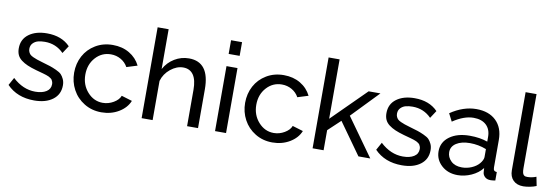

<svg xmlns="http://www.w3.org/2000/svg" viewBox="-55 -1119 4393 1519"><g transform="rotate(10 2141.5 -360.0)"><path d="M250 9.8Q112.8 9.8 29.8 -76.2L64 -138.2Q147.5 -60.1 246.1 -60.1Q301.3 -60.1 334.7 -81.1Q368.2 -102.1 368.2 -141.1Q368.2 -151.9 365.2 -160.4Q362.3 -168.9 358.4 -175.3Q354.5 -181.6 345.7 -187.5Q336.9 -193.4 330.1 -197Q323.2 -200.7 308.8 -205.3Q294.4 -210 284.9 -212.6Q275.4 -215.3 256.1 -220.5Q236.8 -225.6 225.1 -229Q182.1 -241.2 153.3 -253.7Q124.5 -266.1 102.1 -283.2Q79.6 -300.3 69.3 -323Q59.1 -345.7 59.1 -376Q59.1 -448.7 114.5 -489.7Q169.9 -530.8 259.8 -530.8Q377.9 -530.8 445.8 -460L405.8 -398.9Q344.2 -461.9 254.9 -461.9Q224.6 -461.9 200.7 -455.8Q176.8 -449.7 159.4 -431.9Q142.1 -414.1 142.1 -386.2Q142.1 -371.6 147.5 -360.1Q152.8 -348.6 160.6 -341.1Q168.5 -333.5 185.5 -325.7Q202.6 -317.9 217.3 -313Q231.9 -308.1 259.8 -299.8Q305.2 -286.6 326.4 -279.8Q347.7 -272.9 377.7 -259.3Q407.7 -245.6 420.7 -232.2Q433.6 -218.8 443.8 -197Q454.1 -175.3 454.1 -147Q454.1 -73.7 398.4 -32Q342.8 9.8 250 9.8Z M789.6 9.8Q712.9 9.8 651.6 -27.6Q590.3 -64.9 557.1 -127Q523.9 -189 523.9 -262.2Q523.9 -335.9 556.4 -396.7Q588.9 -457.5 649.9 -494.1Q710.9 -530.8 788.6 -530.8Q864.7 -530.8 922.1 -496.8Q979.5 -462.9 1008.8 -403.8L922.9 -377Q902.8 -413.6 866.5 -434.3Q830.1 -455.1 786.6 -455.1Q713.4 -455.1 663.6 -399.9Q613.8 -344.7 613.8 -262.2Q613.8 -180.2 664.8 -123Q715.8 -65.9 787.6 -65.9Q833 -65.9 873.8 -89.8Q914.6 -113.8 926.8 -147L1012.7 -121.1Q989.3 -63 928.2 -26.6Q867.2 9.8 789.6 9.8Z M1565.4 0H1477.5V-292Q1477.5 -371.6 1449.5 -411.9Q1421.4 -452.1 1367.7 -452.1Q1315.4 -452.1 1266.6 -412.8Q1217.8 -373.5 1200.7 -314.9V0H1112.3V-730H1200.7V-410.2Q1231.4 -466.3 1284.7 -498.5Q1337.9 -530.8 1400.4 -530.8Q1565.4 -530.8 1565.4 -312Z M1702.1 -620.1V-730H1790.5V-620.1ZM1702.1 0V-522H1790.5V0Z M2163.1 9.8Q2086.4 9.8 2025.1 -27.6Q1963.9 -64.9 1930.7 -127Q1897.5 -189 1897.5 -262.2Q1897.5 -335.9 1929.9 -396.7Q1962.4 -457.5 2023.4 -494.1Q2084.5 -530.8 2162.1 -530.8Q2238.3 -530.8 2295.7 -496.8Q2353 -462.9 2382.3 -403.8L2296.4 -377Q2276.4 -413.6 2240 -434.3Q2203.6 -455.1 2160.2 -455.1Q2086.9 -455.1 2037.1 -399.9Q1987.3 -344.7 1987.3 -262.2Q1987.3 -180.2 2038.3 -123Q2089.4 -65.9 2161.1 -65.9Q2206.5 -65.9 2247.3 -89.8Q2288.1 -113.8 2300.3 -147L2386.2 -121.1Q2362.8 -63 2301.8 -26.6Q2240.7 9.8 2163.1 9.8Z M2854 0 2672.9 -253.9 2574.2 -161.1V0H2485.8V-730H2574.2V-252.9L2844.2 -521H2939L2731 -305.2L2949.2 0Z M3203.6 9.8Q3066.4 9.8 2983.4 -76.2L3017.6 -138.2Q3101.1 -60.1 3199.7 -60.1Q3254.9 -60.1 3288.3 -81.1Q3321.8 -102.1 3321.8 -141.1Q3321.8 -151.9 3318.8 -160.4Q3315.9 -168.9 3312 -175.3Q3308.1 -181.6 3299.3 -187.5Q3290.5 -193.4 3283.7 -197Q3276.9 -200.7 3262.5 -205.3Q3248 -210 3238.5 -212.6Q3229 -215.3 3209.7 -220.5Q3190.4 -225.6 3178.7 -229Q3135.7 -241.2 3106.9 -253.7Q3078.1 -266.1 3055.7 -283.2Q3033.2 -300.3 3022.9 -323Q3012.7 -345.7 3012.7 -376Q3012.7 -448.7 3068.1 -489.7Q3123.5 -530.8 3213.4 -530.8Q3331.5 -530.8 3399.4 -460L3359.4 -398.9Q3297.9 -461.9 3208.5 -461.9Q3178.2 -461.9 3154.3 -455.8Q3130.4 -449.7 3113 -431.9Q3095.7 -414.1 3095.7 -386.2Q3095.7 -371.6 3101.1 -360.1Q3106.4 -348.6 3114.3 -341.1Q3122.1 -333.5 3139.2 -325.7Q3156.2 -317.9 3170.9 -313Q3185.5 -308.1 3213.4 -299.8Q3258.8 -286.6 3280 -279.8Q3301.3 -272.9 3331.3 -259.3Q3361.3 -245.6 3374.3 -232.2Q3387.2 -218.8 3397.5 -197Q3407.7 -175.3 3407.7 -147Q3407.7 -73.7 3352.1 -32Q3296.4 9.8 3203.6 9.8Z M3471.2 -150.9Q3471.2 -224.6 3533 -269.3Q3594.7 -314 3694.3 -314Q3775.4 -314 3837.4 -292V-330.1Q3837.4 -390.6 3801 -424.8Q3764.6 -459 3699.2 -459Q3622.6 -459 3533.2 -398.9L3501.5 -460.9Q3604.5 -530.8 3709.5 -530.8Q3809.6 -530.8 3867.4 -475.1Q3925.3 -419.4 3925.3 -320.8V-100.1Q3925.3 -83.5 3931.9 -76.2Q3938.5 -68.8 3953.6 -67.9V0Q3929.7 3.9 3915.5 3.9Q3886.2 3.9 3869.6 -12Q3853 -27.8 3851.6 -48.8L3849.6 -82Q3815.9 -39.1 3761.5 -14.6Q3707 9.8 3651.4 9.8Q3573.2 9.8 3522.2 -36.6Q3471.2 -83 3471.2 -150.9ZM3811.5 -113.8Q3823.2 -127 3830.3 -141.8Q3837.4 -156.7 3837.4 -167V-231.9Q3773.9 -256.8 3705.6 -256.8Q3637.7 -256.8 3596.4 -230.2Q3555.2 -203.6 3555.2 -158.2Q3555.2 -117.7 3586.9 -86.9Q3618.7 -56.2 3674.3 -56.2Q3714.4 -56.2 3751.7 -72Q3789.1 -87.9 3811.5 -113.8Z M4068.4 -730H4156.2V-134.8Q4156.2 -113.8 4159.2 -100.6Q4162.1 -87.4 4168.5 -81.3Q4174.8 -75.2 4180.9 -73.5Q4187 -71.8 4197.3 -71.8Q4233.4 -71.8 4269 -85.9L4283.2 -14.2Q4261.7 -4.9 4231.7 1Q4201.7 6.8 4178.2 6.8Q4127 6.8 4097.7 -22.5Q4068.4 -51.8 4068.4 -103Z"/></g></svg>

Font: Rawline Medium
Style: Regular
Weight: 500
Designer: Matt McInerney, Pablo Impallari, Rodrigo Fuenzalida
Foundry: Matt McInerney, Pablo Impallari, Rodrigo Fuenzalida
Version: Version 4.020;PS 004.020;hotconv 1.0.88;makeotf.lib2.5.64775